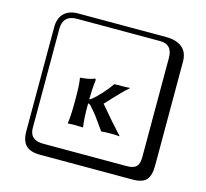

<svg xmlns="http://www.w3.org/2000/svg" viewBox="-131 -904 1362 1267"><g transform="rotate(15 550.0 -271.0)"><path d="M378.9 -213.9Q378.9 -301.8 371.1 -346.2L373 -348.1Q432.1 -352.1 467.8 -367.2Q474.6 -367.2 475.1 -358.9Q467.3 -297.9 466.8 -226.1V-225.1Q474.1 -227.5 484.9 -235.8Q506.8 -252.9 542.5 -292Q578.1 -331.1 601.1 -365.2Q690.9 -365.2 705.1 -368.2L707 -365.2Q685.1 -347.2 658.4 -320.1Q631.8 -293 601.8 -260.5Q571.8 -228 565.9 -222.2Q653.8 -117.2 722.2 -43.9L721.2 -41Q710 -43.9 658.2 -43.9Q616.2 -43.9 598.1 -41Q586.9 -56.2 565.4 -86.7Q543.9 -117.2 536.4 -127.2Q528.8 -137.2 513.9 -155.5Q499 -173.8 481.9 -191.9Q476.1 -196.8 466.8 -198.2V-172.9Q466.8 -93.8 475.1 -37.1L473.1 -35.2Q448.2 -37.1 422.9 -37.1L372.1 -35.2L371.1 -37.1Q378.9 -92.3 378.9 -172.9ZM249 -717.8Q204.1 -717.8 179.9 -693.8Q155.8 -669.9 155.8 -625V53.2Q155.8 136.2 249 136.2H820.8Q865.7 136.2 884.8 117.2Q903.8 98.1 903.8 53.2V-625Q903.8 -717.8 820.8 -717.8ZM1000 84Q1000 152.8 973.4 182.4Q946.8 211.9 880.9 211.9H249Q181.2 211.9 150.6 181.4Q120.1 150.9 120.1 84V-625Q120.1 -687 154.1 -720.5Q188 -753.9 249 -753.9H851.1Q920.9 -753.9 960.4 -721.9Q1000 -689.9 1000 -625Z"/></g></svg>

Font: Linux Biolinum Keyboard O
Style: Regular
Weight: 700
Designer: Philipp H. Poll
Foundry: Philipp H. Poll
Version: Version 0.6.1